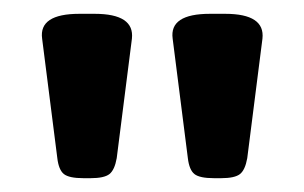

<svg xmlns="http://www.w3.org/2000/svg" viewBox="-20 -722 440 278"><path d="M101 -464Q80 -464 72.5 -470Q65 -476 63 -493L41 -666Q36 -702 95 -702H117Q175 -702 171 -666L149 -493Q146 -476 138.5 -470Q131 -464 111 -464ZM290 -464Q269 -464 261.5 -470Q254 -476 252 -493L230 -666Q225 -702 284 -702H306Q364 -702 360 -666L338 -493Q335 -476 327.5 -470Q320 -464 300 -464Z"/></svg>

Font: Asap Semi Expanded
Style: Bold
Weight: 700
Width: 6
Designer: Pablo Cosgaya
Foundry: Omnibus-Type
Version: Version 3.001; ttfautohint (v1.8.4.7-5d5b)